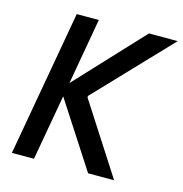

<svg xmlns="http://www.w3.org/2000/svg" viewBox="-104 -796 849 891"><g transform="rotate(15 320.5 -350.0)"><path d="M32 0 156 -700H262L206 -382L503 -700H641L305 -347L304 -340L523 0H398L194 -315L138 0Z"/></g></svg>

Font: DM Mono Medium
Style: Italic
Weight: 500
Italic angle: -10°
Designer: Colophon Foundry
Foundry: Colophon Foundry
Version: Version 1.000; ttfautohint (v1.8.2.53-6de2)